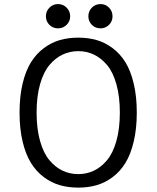

<svg xmlns="http://www.w3.org/2000/svg" viewBox="-20 -886 750 918"><path d="M257.5 -750.5Q233 -750.5 216.2 -767.2Q199.5 -784 199.5 -808Q199.5 -832.5 216.5 -849.5Q233.5 -866.5 257.5 -866.5Q281.5 -866.5 298.5 -849.5Q315.5 -832.5 315.5 -808Q315.5 -784 298.5 -767.2Q281.5 -750.5 257.5 -750.5ZM460.5 -750.5Q436 -750.5 419.2 -767.2Q402.5 -784 402.5 -808Q402.5 -832.5 419.2 -849.5Q436 -866.5 460.5 -866.5Q484.5 -866.5 501.2 -849.5Q518 -832.5 518 -808Q518 -784 501.2 -767.2Q484.5 -750.5 460.5 -750.5ZM354.5 11Q307 11 266.5 -0.5Q226 -12 190 -38.8Q154 -65.5 128.5 -106.2Q103 -147 88.2 -208.5Q73.5 -270 73.5 -348Q73.5 -425.5 88.2 -487Q103 -548.5 128.5 -589Q154 -629.5 190 -656.2Q226 -683 266.5 -694.5Q307 -706 354.5 -706Q401.5 -706 441.8 -694.5Q482 -683 518 -656.2Q554 -629.5 579.2 -589Q604.5 -548.5 619.2 -487Q634 -425.5 634 -348Q634 -270 619.2 -208.5Q604.5 -147 579.2 -106.2Q554 -65.5 518 -38.8Q482 -12 441.8 -0.5Q401.5 11 354.5 11ZM354.5 -53.5Q394 -53.5 428.5 -69.8Q463 -86 491.5 -119.8Q520 -153.5 536.5 -212Q553 -270.5 553 -348Q553 -425 536.5 -483.5Q520 -542 491.5 -575.5Q463 -609 428.5 -625.2Q394 -641.5 354.5 -641.5Q314.5 -641.5 279.8 -625.2Q245 -609 216.5 -575.2Q188 -541.5 171.5 -483.2Q155 -425 155 -348Q155 -270.5 171.5 -212Q188 -153.5 216.5 -119.8Q245 -86 279.5 -69.8Q314 -53.5 354.5 -53.5Z"/></svg>

Font: League Mono Light
Style: Regular
Weight: 300
Width: 6
Designer: Tyler Finck
Foundry: The League of Moveable Type / Tyler Finck
Version: Version 2.210